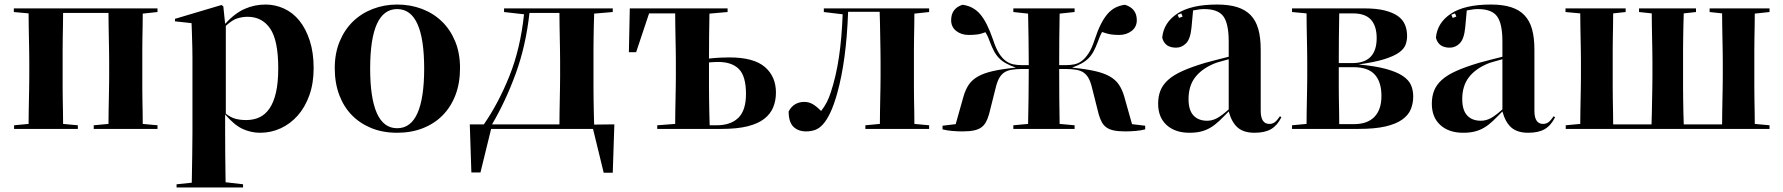

<svg xmlns="http://www.w3.org/2000/svg" viewBox="-20 -576 7858 846"><path d="M674 -523 609 -516Q609 -492 608.5 -464Q608 -436 607.5 -408.5Q607 -381 607 -355Q607 -329 607 -308V-238Q607 -217 607 -191Q607 -165 607.5 -137.5Q608 -110 608.5 -82Q609 -54 609 -30L674 -24V-8H393V-24L458 -30Q458 -54 458.5 -82Q459 -110 459.5 -137.5Q460 -165 460.5 -191Q461 -217 461 -238V-308Q461 -329 460.5 -355.5Q460 -382 459.5 -410Q459 -438 458.5 -466Q458 -494 458 -519H258Q258 -494 257.5 -466Q257 -438 256.5 -410Q256 -382 256 -355.5Q256 -329 256 -308V-238Q256 -217 256 -191Q256 -165 256.5 -137.5Q257 -110 257.5 -82Q258 -54 258 -30L323 -24V-8H42V-24L106 -30Q106 -54 106.5 -82Q107 -110 107.5 -137.5Q108 -165 108.5 -191Q109 -217 109 -238V-308Q109 -329 108.5 -355Q108 -381 107.5 -408.5Q107 -436 106.5 -464Q106 -492 106 -517L41 -523V-539H674Z M964 -548 972 -471Q1015 -518 1058.5 -537Q1102 -556 1150 -556Q1193 -556 1232 -538Q1271 -520 1299.5 -484.5Q1328 -449 1345 -396.5Q1362 -344 1362 -276Q1362 -209 1343 -156Q1324 -103 1291.5 -66.5Q1259 -30 1216.5 -10.5Q1174 9 1126 9Q1086 9 1049 -8Q1012 -25 972 -72V6Q972 51 972.5 107Q973 163 974 227L1051 236V250H758V236L825 229Q826 164 827 108Q828 52 828 6V-320Q828 -344 827.5 -363.5Q827 -383 826.5 -400.5Q826 -418 825.5 -435.5Q825 -453 824 -474L751 -482V-493L956 -554ZM1071 -502Q1048 -502 1025.5 -495Q1003 -488 975 -462V-75Q997 -58 1018 -52.5Q1039 -47 1065 -47Q1097 -47 1123 -59Q1149 -71 1167.5 -98Q1186 -125 1196 -168.5Q1206 -212 1206 -275Q1206 -398 1170.5 -450Q1135 -502 1071 -502Z M1611 -274Q1611 -144 1640.5 -77.5Q1670 -11 1730 -11Q1790 -11 1819.5 -77.5Q1849 -144 1849 -274Q1849 -536 1730 -536Q1611 -536 1611 -274ZM2007 -276Q2007 -210 1987 -157.5Q1967 -105 1930.5 -68Q1894 -31 1843 -11Q1792 9 1730 9Q1667 9 1616.5 -11.5Q1566 -32 1530 -69Q1494 -106 1474.5 -158.5Q1455 -211 1455 -276Q1455 -341 1476.5 -393Q1498 -445 1535 -481Q1572 -517 1622.5 -536.5Q1673 -556 1730 -556Q1788 -556 1838.5 -537Q1889 -518 1926.5 -482Q1964 -446 1985.5 -394Q2007 -342 2007 -276Z M2595 -238Q2595 -217 2595 -190.5Q2595 -164 2595.5 -136Q2596 -108 2596.5 -80Q2597 -52 2598 -27L2687 -28L2680 185H2640L2593 -8H2144L2097 184H2057L2050 -28H2112Q2177 -122 2225 -242Q2273 -362 2289 -513L2201 -523V-539H2680V-523L2598 -516Q2597 -491 2596.5 -463.5Q2596 -436 2595.5 -408.5Q2595 -381 2595 -355Q2595 -329 2595 -308V-238ZM2313 -519Q2297 -374 2252.5 -252Q2208 -130 2148 -28H2445Q2445 -52 2445.5 -80Q2446 -108 2446.5 -136Q2447 -164 2447.5 -190.5Q2448 -217 2448 -238V-308Q2448 -329 2447.5 -355.5Q2447 -382 2446.5 -410Q2446 -438 2445.5 -466Q2445 -494 2445 -519H2313Z M3186 -523 3106 -516Q3105 -471 3104.5 -418.5Q3104 -366 3104 -318Q3132 -321 3153.5 -322Q3175 -323 3194 -323Q3301 -323 3350 -281Q3399 -239 3399 -168Q3399 -133 3387 -103.5Q3375 -74 3347.5 -52.5Q3320 -31 3274 -19.5Q3228 -8 3159 -8H2876V-24L2955 -30Q2955 -55 2955.5 -82.5Q2956 -110 2956.5 -137.5Q2957 -165 2957.5 -191Q2958 -217 2958 -238V-308Q2958 -329 2957.5 -355Q2957 -381 2956.5 -408.5Q2956 -436 2955.5 -464Q2955 -492 2955 -517H2840L2783 -346H2751L2755 -539H3186ZM3104 -238Q3104 -216 3104 -189Q3104 -162 3104.5 -133.5Q3105 -105 3105.5 -76.5Q3106 -48 3107 -24H3137Q3200 -24 3233.5 -57Q3267 -90 3267 -162Q3267 -240 3236 -271.5Q3205 -303 3145 -303Q3136 -303 3127 -302.5Q3118 -302 3104 -301V-238Z M4074 -523 4009 -516Q4009 -492 4008.5 -464Q4008 -436 4007.5 -408.5Q4007 -381 4007 -355Q4007 -329 4007 -308V-238Q4007 -217 4007 -191Q4007 -165 4007.5 -137.5Q4008 -110 4008.5 -82Q4009 -54 4009 -30L4074 -24V-8H3793V-24L3857 -30Q3857 -54 3857.5 -82Q3858 -110 3858.5 -137.5Q3859 -165 3859.5 -191Q3860 -217 3860 -238V-308Q3860 -330 3859.5 -357Q3859 -384 3858.5 -413Q3858 -442 3857.5 -470.5Q3857 -499 3856 -524H3717Q3713 -414 3701 -325.5Q3689 -237 3669 -165Q3654 -112 3638.5 -79.5Q3623 -47 3606.5 -28.5Q3590 -10 3571.5 -3.5Q3553 3 3532 3Q3497 3 3476 -17.5Q3455 -38 3455 -85Q3466 -106 3483.5 -116.5Q3501 -127 3524 -127Q3543 -127 3559.5 -118Q3576 -109 3598 -87Q3613 -106 3623 -125.5Q3633 -145 3641 -170Q3664 -240 3676.5 -323.5Q3689 -407 3693 -513L3610 -523V-539H4074Z M4968 -29 5026 -22V-6Q5007 -1 4983.5 1Q4960 3 4939 3Q4909 3 4889 -1Q4869 -5 4856 -14Q4843 -23 4835 -37.5Q4827 -52 4821 -73L4792 -188Q4786 -214 4777 -230.5Q4768 -247 4755 -256Q4742 -265 4722.5 -268.5Q4703 -272 4676 -272H4647Q4647 -206 4647.5 -142.5Q4648 -79 4649 -30L4715 -24V-8H4445V-24L4510 -30Q4511 -79 4512 -142.5Q4513 -206 4513 -272H4483Q4456 -272 4436.5 -268.5Q4417 -265 4404 -256Q4391 -247 4382 -230.5Q4373 -214 4367 -188L4338 -73Q4332 -52 4324 -37.5Q4316 -23 4303 -14Q4290 -5 4270 -1Q4250 3 4220 3Q4199 3 4175.5 1Q4152 -1 4133 -6V-22L4191 -29L4226 -153Q4235 -183 4249.5 -204Q4264 -225 4290 -239.5Q4316 -254 4356 -263Q4396 -272 4456 -278Q4431 -287 4413.5 -296.5Q4396 -306 4383 -319Q4370 -332 4360.5 -349.5Q4351 -367 4342 -391Q4338 -402 4334 -411.5Q4330 -421 4322 -434Q4302 -426 4284.5 -424Q4267 -422 4248 -422Q4216 -422 4193.5 -439.5Q4171 -457 4171 -487Q4171 -539 4221 -555Q4268 -549 4298.5 -514Q4329 -479 4356 -400Q4368 -363 4382 -341Q4396 -319 4412 -307.5Q4428 -296 4445 -292.5Q4462 -289 4482 -289H4513Q4513 -347 4512 -407.5Q4511 -468 4510 -516L4445 -523V-539H4715V-523L4649 -516Q4648 -468 4647.5 -407.5Q4647 -347 4647 -289H4677Q4696 -289 4713.5 -292.5Q4731 -296 4746.5 -307.5Q4762 -319 4776.5 -341Q4791 -363 4803 -400Q4816 -440 4830 -468Q4844 -496 4860 -514.5Q4876 -533 4895 -542.5Q4914 -552 4937 -555Q4989 -539 4989 -487Q4989 -457 4966 -439.5Q4943 -422 4911 -422Q4891 -422 4874.5 -424.5Q4858 -427 4836 -435Q4829 -422 4825 -412Q4821 -402 4817 -391Q4808 -367 4798.5 -349.5Q4789 -332 4776 -319Q4763 -306 4745.5 -296.5Q4728 -287 4704 -278Q4764 -272 4804 -263Q4844 -254 4869.5 -239.5Q4895 -225 4909.5 -204Q4924 -183 4933 -153Z M5573 -30Q5587 -30 5597 -37.5Q5607 -45 5620 -64L5626 -59Q5608 -23 5580.5 -7Q5553 9 5508 9Q5460 9 5433.5 -14Q5407 -37 5394 -85Q5371 -61 5352 -43Q5333 -25 5313.5 -13.5Q5294 -2 5272 3.5Q5250 9 5221 9Q5158 9 5120.5 -25Q5083 -59 5083 -119Q5083 -151 5093 -176.5Q5103 -202 5126.5 -223.5Q5150 -245 5190 -263Q5230 -281 5290 -299Q5311 -305 5337 -311.5Q5363 -318 5394 -326V-393Q5394 -472 5370.5 -504Q5347 -536 5286 -536Q5275 -536 5264 -534.5Q5253 -533 5237 -530L5230 -454Q5225 -404 5206 -385Q5187 -366 5162 -366Q5112 -366 5101 -410Q5107 -476 5167.5 -516Q5228 -556 5343 -556Q5395 -556 5431.5 -544.5Q5468 -533 5491 -509Q5514 -485 5524.5 -447.5Q5535 -410 5535 -357V-88Q5535 -30 5573 -30ZM5169 -511 5175 -497 5191 -503 5185 -517ZM5299 -44Q5322 -44 5343 -55.5Q5364 -67 5394 -94V-315Q5369 -308 5353 -303.5Q5337 -299 5328 -295Q5274 -272 5245.5 -234.5Q5217 -197 5217 -139Q5217 -91 5238.5 -67.5Q5260 -44 5299 -44Z M5673 -539H5992Q6045 -539 6081 -530Q6117 -521 6139 -505.5Q6161 -490 6170.5 -467.5Q6180 -445 6180 -417Q6180 -398 6173.5 -379.5Q6167 -361 6145 -345Q6123 -329 6080.5 -315.5Q6038 -302 5966 -292Q6041 -285 6088 -272Q6135 -259 6161.5 -241Q6188 -223 6197.5 -200.5Q6207 -178 6207 -151Q6207 -121 6196.5 -95Q6186 -69 6159 -49.5Q6132 -30 6085.5 -19Q6039 -8 5967 -8H5673V-24L5737 -30Q5737 -54 5737.5 -82Q5738 -110 5738.5 -137.5Q5739 -165 5739.5 -191Q5740 -217 5740 -238V-308Q5740 -329 5739.5 -355Q5739 -381 5738.5 -408.5Q5738 -436 5737.5 -464Q5737 -492 5737 -517L5673 -523ZM6046 -408Q6046 -461 6021 -489Q5996 -517 5941 -517H5881Q5880 -469 5879.5 -411.5Q5879 -354 5879 -298H5938Q5993 -298 6019.5 -326Q6046 -354 6046 -408ZM5879 -238Q5879 -217 5879 -190.5Q5879 -164 5879.5 -136.5Q5880 -109 5880.5 -81Q5881 -53 5881 -29H5945Q6005 -29 6036 -61Q6067 -93 6067 -153Q6067 -215 6037.5 -247.5Q6008 -280 5943 -280H5879V-238Z M6779 -30Q6793 -30 6803 -37.5Q6813 -45 6826 -64L6832 -59Q6814 -23 6786.5 -7Q6759 9 6714 9Q6666 9 6639.5 -14Q6613 -37 6600 -85Q6577 -61 6558 -43Q6539 -25 6519.5 -13.5Q6500 -2 6478 3.5Q6456 9 6427 9Q6364 9 6326.5 -25Q6289 -59 6289 -119Q6289 -151 6299 -176.5Q6309 -202 6332.5 -223.5Q6356 -245 6396 -263Q6436 -281 6496 -299Q6517 -305 6543 -311.5Q6569 -318 6600 -326V-393Q6600 -472 6576.5 -504Q6553 -536 6492 -536Q6481 -536 6470 -534.5Q6459 -533 6443 -530L6436 -454Q6431 -404 6412 -385Q6393 -366 6368 -366Q6318 -366 6307 -410Q6313 -476 6373.5 -516Q6434 -556 6549 -556Q6601 -556 6637.5 -544.5Q6674 -533 6697 -509Q6720 -485 6730.5 -447.5Q6741 -410 6741 -357V-88Q6741 -30 6779 -30ZM6375 -511 6381 -497 6397 -503 6391 -517ZM6505 -44Q6528 -44 6549 -55.5Q6570 -67 6600 -94V-315Q6575 -308 6559 -303.5Q6543 -299 6534 -295Q6480 -272 6451.5 -234.5Q6423 -197 6423 -139Q6423 -91 6444.5 -67.5Q6466 -44 6505 -44Z M7777 -523 7712 -516Q7712 -492 7711.5 -464Q7711 -436 7710.5 -408.5Q7710 -381 7710 -355Q7710 -329 7710 -308V-238Q7710 -217 7710 -191Q7710 -165 7710.5 -137.5Q7711 -110 7711.5 -82Q7712 -54 7712 -30L7777 -24V-8H6879V-24L6943 -30Q6943 -54 6943.5 -82Q6944 -110 6944.5 -137.5Q6945 -165 6945.5 -191Q6946 -217 6946 -238V-308Q6946 -329 6945.5 -355Q6945 -381 6944.5 -408.5Q6944 -436 6943.5 -464Q6943 -492 6943 -517L6878 -523V-539H7143V-523L7088 -517Q7088 -492 7087.5 -464Q7087 -436 7086.5 -408.5Q7086 -381 7086 -355Q7086 -329 7086 -308V-238Q7086 -217 7086 -190.5Q7086 -164 7086.5 -136Q7087 -108 7087.5 -80Q7088 -52 7088 -28H7257Q7258 -52 7258.5 -80Q7259 -108 7259.5 -136Q7260 -164 7260.5 -190.5Q7261 -217 7261 -238V-308Q7261 -329 7260.5 -355.5Q7260 -382 7259.5 -409.5Q7259 -437 7258.5 -465Q7258 -493 7258 -517L7202 -523V-539H7453V-523L7399 -517Q7398 -492 7397.5 -464Q7397 -436 7396.5 -408.5Q7396 -381 7396 -355Q7396 -329 7396 -308V-238Q7396 -217 7396 -190.5Q7396 -164 7396.5 -136Q7397 -108 7397.5 -80Q7398 -52 7399 -28H7568Q7568 -52 7568.5 -80Q7569 -108 7569.5 -136Q7570 -164 7570.5 -190.5Q7571 -217 7571 -238V-308Q7571 -329 7570.5 -355Q7570 -381 7569.5 -408.5Q7569 -436 7568.5 -464Q7568 -492 7568 -517L7513 -523V-539H7777Z"/></svg>

Font: XinYuGongZhangJiaSongA
Style: Regular
Weight: 900
Designer: XinYuGong
Foundry: Adobe Systems Incorporated
Version: Version 1.00